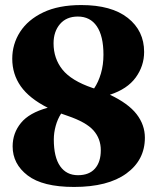

<svg xmlns="http://www.w3.org/2000/svg" viewBox="-20 -730 617 760"><path d="M273 10Q149 10 89.5 -35.5Q30 -81 30 -150.5Q30 -203 62.8 -243.2Q95.5 -283.5 169 -303.5Q96 -340.5 62.2 -388.5Q28.5 -436.5 28.5 -497.5Q28.5 -555.5 59.5 -603.8Q90.5 -652 151.2 -681Q212 -710 301.5 -710Q421.5 -710 486 -659Q550.5 -608 550.5 -524.5Q550.5 -469 517.2 -423.2Q484 -377.5 415 -355Q488 -320.5 520.8 -278Q553.5 -235.5 553.5 -185Q553.5 -96.5 480.2 -43.2Q407 10 273 10ZM346 -382Q349.5 -381 352.5 -380Q369.5 -405 379.5 -439.2Q389.5 -473.5 389.5 -513.5Q389.5 -587.5 363.2 -626Q337 -664.5 288 -664.5Q243 -664.5 217.5 -634.8Q192 -605 192 -558.5Q192 -498.5 227.2 -454.5Q262.5 -410.5 346 -382ZM193 -178Q193 -108 218 -72.2Q243 -36.5 288.5 -36.5Q333 -36.5 356 -62.8Q379 -89 379 -135.5Q379 -181 350 -213.8Q321 -246.5 247.5 -271.5Q234.5 -276 222 -280.5Q208 -259 200.5 -231.8Q193 -204.5 193 -178Z"/></svg>

Font: Fraunces 144pt S050
Style: Bold
Weight: 700
Version: Version 1.000; ttfautohint (v1.8.3)